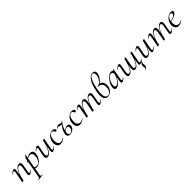

<svg xmlns="http://www.w3.org/2000/svg" viewBox="510 -2759 5068 5068"><g transform="rotate(-45 3043.5 -225.0)"><path d="M302 -36Q302 -56 308 -89L337 -248Q343 -280 343 -302Q343 -360 300 -360Q267 -360 231.5 -318Q196 -276 165 -196Q134 -116 114 -7L102 -8Q122 -124 157.5 -212.5Q193 -301 238.5 -350Q284 -399 333 -399Q366 -399 382 -381Q398 -363 398 -325Q398 -307 391 -267L358 -89Q355 -74 355 -63Q355 -31 375 -31Q397 -31 441 -77Q443 -79 444 -79Q447 -79 449.5 -75.5Q452 -72 449 -69Q415 -29 388.5 -10Q362 9 337 9Q319 9 310.5 -1.5Q302 -12 302 -36ZM59 2 63 -21Q69 -45 74 -74L115 -297Q118 -312 118 -324Q118 -356 98 -356Q86 -356 67.5 -344Q49 -332 29 -310Q28 -309 26 -309Q23 -309 20.5 -312.5Q18 -316 21 -318Q55 -357 83.5 -376Q112 -395 138 -395Q155 -395 163 -384.5Q171 -374 171 -351Q171 -325 166 -299L114 -7Q113 0 104.5 4Q96 8 82 8Q68 8 63.5 6.5Q59 5 59 2Z M406 263Q428 259 439 252.5Q450 246 455.5 231.5Q461 217 467 185L569 -386Q569 -388 583 -400.5Q597 -413 608 -427Q619 -441 622 -459Q623 -463 628.5 -462Q634 -461 633 -457L520 178Q517 195 517 205Q517 224 526 232Q535 240 555 240Q560 240 578 238H579Q582 238 583 243Q584 248 580 249L408 275Q404 276 403 270Q402 264 406 263ZM522 -8 532 -60Q556 -45 580.5 -36Q605 -27 638 -27Q701 -27 739 -80Q777 -133 788 -220Q791 -241 791 -261Q791 -357 708 -357Q665 -357 620 -333Q575 -309 507 -256L505 -255Q502 -255 499.5 -259.5Q497 -264 500 -265Q642 -393 750 -393Q798 -393 823 -366.5Q848 -340 848 -289Q848 -273 845 -253Q836 -186 800 -127.5Q764 -69 713 -34Q662 1 610 1Q577 1 560.5 -1Q544 -3 522 -8Z M938 -61Q938 -88 945 -119L981 -297Q984 -314 984 -324Q984 -355 965 -355Q945 -355 899 -309Q897 -307 895 -307Q892 -307 890 -310.5Q888 -314 891 -317Q926 -357 952.5 -376Q979 -395 1004 -395Q1039 -395 1039 -349Q1039 -334 1032 -297L1000 -138Q993 -107 993 -82Q993 -26 1036 -26Q1069 -26 1104.5 -68Q1140 -110 1171.5 -190Q1203 -270 1222 -379L1235 -378Q1215 -262 1179.5 -173.5Q1144 -85 1098.5 -36Q1053 13 1004 13Q938 13 938 -61ZM1166 -35Q1166 -61 1171 -87L1222 -379Q1225 -394 1254 -394Q1278 -394 1278 -388L1274 -365Q1268 -341 1263 -312L1222 -89Q1219 -74 1219 -62Q1219 -30 1238 -30Q1264 -30 1308 -76Q1309 -77 1311 -77Q1314 -77 1316 -73.5Q1318 -70 1316 -68Q1281 -28 1253 -9.5Q1225 9 1199 9Q1182 9 1174 -1.5Q1166 -12 1166 -35Z M1366 -142Q1366 -174 1372 -202Q1384 -262 1418 -307Q1452 -352 1497 -375.5Q1542 -399 1586 -399Q1621 -399 1646.5 -383.5Q1672 -368 1672 -344Q1672 -329 1663.5 -318.5Q1655 -308 1639 -308Q1613 -308 1603 -340Q1599 -354 1586.5 -365.5Q1574 -377 1551 -377Q1504 -377 1474 -337Q1444 -297 1433 -233Q1426 -193 1426 -167Q1426 -103 1454 -62.5Q1482 -22 1536 -22Q1587 -22 1642 -67L1644 -68Q1647 -68 1649.5 -64Q1652 -60 1650 -58Q1570 13 1494 13Q1429 13 1397.5 -31.5Q1366 -76 1366 -142Z M1753 -74Q1753 -93 1756 -109Q1768 -181 1809 -244Q1850 -307 1942 -402L1949 -395Q1877 -312 1849 -240.5Q1821 -169 1808 -91Q1807 -86 1807 -75Q1807 -45 1822 -24.5Q1837 -4 1866 -4Q1897 -4 1920 -25Q1943 -46 1954.5 -74Q1966 -102 1966 -123Q1966 -149 1952 -167Q1938 -185 1915 -185Q1897 -185 1875 -175Q1853 -165 1834 -144Q1815 -123 1808 -91L1795 -92Q1802 -130 1830 -158Q1858 -186 1893 -200Q1928 -214 1957 -214Q1987 -214 2005.5 -195Q2024 -176 2024 -145Q2024 -108 2000 -71Q1976 -34 1934.5 -10Q1893 14 1846 14Q1753 14 1753 -74ZM1718 -326Q1715 -326 1712.5 -328.5Q1710 -331 1712 -333Q1726 -355 1750.5 -375Q1775 -395 1798 -395Q1817 -395 1847 -383Q1873 -372 1889 -372Q1906 -372 1916 -379Q1926 -386 1942 -402Q1942 -403 1944 -403Q1946 -403 1948 -400Q1950 -397 1949 -395Q1922 -360 1902.5 -345Q1883 -330 1865 -330Q1844 -330 1820 -341Q1805 -347 1794 -350Q1783 -353 1768 -353Q1751 -353 1741.5 -346.5Q1732 -340 1719 -326Z M2088 -142Q2088 -174 2094 -202Q2106 -262 2140 -307Q2174 -352 2219 -375.5Q2264 -399 2308 -399Q2343 -399 2368.5 -383.5Q2394 -368 2394 -344Q2394 -329 2385.5 -318.5Q2377 -308 2361 -308Q2335 -308 2325 -340Q2321 -354 2308.5 -365.5Q2296 -377 2273 -377Q2226 -377 2196 -337Q2166 -297 2155 -233Q2148 -193 2148 -167Q2148 -103 2176 -62.5Q2204 -22 2258 -22Q2309 -22 2364 -67L2366 -68Q2369 -68 2371.5 -64Q2374 -60 2372 -58Q2292 13 2216 13Q2151 13 2119.5 -31.5Q2088 -76 2088 -142Z M2917 -35Q2917 -56 2923 -89L2952 -248Q2957 -274 2957 -302Q2957 -331 2947.5 -345.5Q2938 -360 2918 -360Q2887 -360 2852.5 -318Q2818 -276 2787 -196Q2756 -116 2737 -7L2726 -8Q2745 -124 2780 -213Q2815 -302 2859 -350.5Q2903 -399 2951 -399Q2981 -399 2996 -381.5Q3011 -364 3011 -325Q3011 -302 3005 -267L2973 -89Q2970 -74 2970 -63Q2970 -47 2975 -39Q2980 -31 2989 -31Q3011 -31 3055 -77Q3057 -79 3059 -79Q3062 -79 3064 -75.5Q3066 -72 3063 -69Q3029 -29 3002.5 -10Q2976 9 2951 9Q2933 9 2925 -1.5Q2917 -12 2917 -35ZM2463 2Q2463 1 2471 -39L2477 -69L2519 -297Q2522 -312 2522 -324Q2522 -356 2502 -356Q2490 -356 2471.5 -344Q2453 -332 2433 -310Q2432 -309 2430 -309Q2427 -309 2424.5 -312.5Q2422 -316 2425 -318Q2459 -357 2487.5 -376Q2516 -395 2542 -395Q2559 -395 2567 -384.5Q2575 -374 2575 -351Q2575 -325 2570 -299L2518 -7Q2513 8 2486 8Q2472 8 2467.5 6.5Q2463 5 2463 2ZM2683 2 2688 -21 2698 -74 2731 -248Q2735 -275 2735 -299Q2735 -360 2698 -360Q2667 -360 2632.5 -317.5Q2598 -275 2567.5 -195Q2537 -115 2518 -7L2505 -8Q2525 -124 2559.5 -212.5Q2594 -301 2638.5 -350Q2683 -399 2731 -399Q2761 -399 2775.5 -381.5Q2790 -364 2790 -326Q2790 -302 2784 -267L2737 -7Q2736 0 2728 4Q2720 8 2706 8Q2692 8 2687.5 6.5Q2683 5 2683 2Z M3456 -227Q3456 -195 3451 -167Q3443 -123 3416 -82Q3389 -41 3346 -14.5Q3303 12 3250 12Q3189 12 3157.5 -33Q3126 -78 3126 -167Q3126 -224 3140 -305Q3176 -513 3249.5 -619Q3323 -725 3417 -725Q3455 -725 3476.5 -702Q3498 -679 3498 -639Q3498 -626 3495 -609Q3484 -553 3451 -501.5Q3418 -450 3373.5 -414Q3329 -378 3284 -365L3319 -387Q3380 -387 3418 -345.5Q3456 -304 3456 -227ZM3399 -141Q3405 -177 3405 -208Q3405 -359 3250 -359Q3246 -359 3246 -366Q3246 -375 3249 -375Q3291 -375 3332 -404.5Q3373 -434 3403 -481.5Q3433 -529 3443 -580Q3447 -601 3447 -623Q3447 -663 3431.5 -684Q3416 -705 3390 -705Q3326 -705 3277 -605.5Q3228 -506 3194 -321Q3178 -227 3178 -169Q3178 -9 3281 -9Q3324 -9 3357 -47.5Q3390 -86 3399 -141Z M3507 -61Q3507 -69 3509 -91Q3519 -162 3562 -234Q3605 -306 3663 -352.5Q3721 -399 3772 -399Q3803 -399 3827 -381.5Q3851 -364 3854 -330L3811 -357Q3825 -359 3841 -374Q3857 -389 3862 -407Q3863 -410 3869 -409Q3875 -408 3874 -406L3816 -89Q3813 -73 3813 -61Q3813 -31 3831 -31Q3853 -31 3897 -77Q3898 -78 3900 -78Q3903 -78 3905 -74.5Q3907 -71 3905 -69Q3871 -30 3844.5 -10.5Q3818 9 3793 9Q3776 9 3767.5 -1.5Q3759 -12 3759 -36Q3759 -56 3765 -89L3789 -229L3806 -246Q3761 -131 3695 -59Q3629 13 3569 13Q3507 13 3507 -61ZM3797 -277Q3800 -289 3800 -301Q3800 -330 3784 -347Q3768 -364 3738 -364Q3703 -363 3666.5 -332.5Q3630 -302 3602.5 -250Q3575 -198 3565 -136Q3562 -114 3562 -96Q3562 -66 3572.5 -51Q3583 -36 3605 -36Q3641 -36 3681.5 -73Q3722 -110 3754 -166.5Q3786 -223 3797 -277Z M3991 -62Q3991 -92 3996 -119L4029 -297Q4032 -314 4032 -324Q4032 -355 4014 -355Q3992 -355 3946 -309Q3944 -307 3943 -307Q3940 -307 3938 -310.5Q3936 -314 3938 -317Q3974 -357 4000 -376Q4026 -395 4051 -395Q4069 -395 4077 -384.5Q4085 -374 4085 -351Q4085 -330 4079 -297L4050 -138Q4045 -103 4045 -84Q4045 -54 4054.5 -40Q4064 -26 4084 -26Q4115 -26 4149.5 -68Q4184 -110 4214.5 -190Q4245 -270 4264 -379L4277 -378Q4257 -262 4222 -173Q4187 -84 4143 -35.5Q4099 13 4051 13Q4020 13 4005.5 -5Q3991 -23 3991 -62ZM4212 -60Q4212 -85 4218 -119L4264 -379Q4267 -394 4296 -394Q4319 -394 4319 -388Q4318 -382 4312 -356.5Q4306 -331 4304 -312L4272 -138Q4267 -103 4267 -85Q4267 -26 4304 -26Q4335 -26 4369.5 -68.5Q4404 -111 4435 -191Q4466 -271 4485 -379L4497 -378Q4478 -262 4443 -173.5Q4408 -85 4363.5 -36Q4319 13 4271 13Q4241 13 4226.5 -4.5Q4212 -22 4212 -60ZM4458 225Q4456 225 4454 222Q4452 219 4453 217Q4478 195 4481 173Q4482 168 4482 159Q4482 149 4478 125Q4474 103 4474 89Q4474 62 4484 43Q4494 24 4523 -14L4555 -58L4541 -31Q4498 9 4461 9Q4443 9 4434.5 -1.5Q4426 -12 4426 -35Q4426 -56 4432 -87L4485 -379Q4486 -386 4494.5 -390Q4503 -394 4517 -394Q4539 -394 4539 -388Q4539 -387 4531 -347L4525 -317L4483 -89Q4481 -79 4481 -63Q4481 -30 4500 -30Q4525 -30 4567 -75Q4568 -76 4570 -76Q4573 -76 4575.5 -73Q4578 -70 4577 -68Q4549 -30 4536.5 -0.5Q4524 29 4524 48Q4524 64 4529 84Q4533 108 4533 118Q4533 167 4460 224Q4460 225 4458 225Z M4663 -61Q4663 -88 4670 -119L4706 -297Q4709 -314 4709 -324Q4709 -355 4690 -355Q4670 -355 4624 -309Q4622 -307 4620 -307Q4617 -307 4615 -310.5Q4613 -314 4616 -317Q4651 -357 4677.5 -376Q4704 -395 4729 -395Q4764 -395 4764 -349Q4764 -334 4757 -297L4725 -138Q4718 -107 4718 -82Q4718 -26 4761 -26Q4794 -26 4829.5 -68Q4865 -110 4896.5 -190Q4928 -270 4947 -379L4960 -378Q4940 -262 4904.5 -173.5Q4869 -85 4823.5 -36Q4778 13 4729 13Q4663 13 4663 -61ZM4891 -35Q4891 -61 4896 -87L4947 -379Q4950 -394 4979 -394Q5003 -394 5003 -388L4999 -365Q4993 -341 4988 -312L4947 -89Q4944 -74 4944 -62Q4944 -30 4963 -30Q4989 -30 5033 -76Q5034 -77 5036 -77Q5039 -77 5041 -73.5Q5043 -70 5041 -68Q5006 -28 4978 -9.5Q4950 9 4924 9Q4907 9 4899 -1.5Q4891 -12 4891 -35Z M5575 -35Q5575 -56 5581 -89L5610 -248Q5615 -274 5615 -302Q5615 -331 5605.5 -345.5Q5596 -360 5576 -360Q5545 -360 5510.5 -318Q5476 -276 5445 -196Q5414 -116 5395 -7L5384 -8Q5403 -124 5438 -213Q5473 -302 5517 -350.5Q5561 -399 5609 -399Q5639 -399 5654 -381.5Q5669 -364 5669 -325Q5669 -302 5663 -267L5631 -89Q5628 -74 5628 -63Q5628 -47 5633 -39Q5638 -31 5647 -31Q5669 -31 5713 -77Q5715 -79 5717 -79Q5720 -79 5722 -75.5Q5724 -72 5721 -69Q5687 -29 5660.5 -10Q5634 9 5609 9Q5591 9 5583 -1.5Q5575 -12 5575 -35ZM5121 2Q5121 1 5129 -39L5135 -69L5177 -297Q5180 -312 5180 -324Q5180 -356 5160 -356Q5148 -356 5129.5 -344Q5111 -332 5091 -310Q5090 -309 5088 -309Q5085 -309 5082.5 -312.5Q5080 -316 5083 -318Q5117 -357 5145.5 -376Q5174 -395 5200 -395Q5217 -395 5225 -384.5Q5233 -374 5233 -351Q5233 -325 5228 -299L5176 -7Q5171 8 5144 8Q5130 8 5125.5 6.5Q5121 5 5121 2ZM5341 2 5346 -21 5356 -74 5389 -248Q5393 -275 5393 -299Q5393 -360 5356 -360Q5325 -360 5290.5 -317.5Q5256 -275 5225.5 -195Q5195 -115 5176 -7L5163 -8Q5183 -124 5217.5 -212.5Q5252 -301 5296.5 -350Q5341 -399 5389 -399Q5419 -399 5433.5 -381.5Q5448 -364 5448 -326Q5448 -302 5442 -267L5395 -7Q5394 0 5386 4Q5378 8 5364 8Q5350 8 5345.5 6.5Q5341 5 5341 2Z M5771 -133Q5771 -155 5776 -185Q5785 -236 5818 -285.5Q5851 -335 5900.5 -367Q5950 -399 6004 -399Q6040 -399 6058.5 -384.5Q6077 -370 6072 -345Q6066 -314 6028.5 -285.5Q5991 -257 5933.5 -237.5Q5876 -218 5812 -211L5814 -224Q5894 -235 5945 -260Q5996 -285 6005 -324Q6007 -334 6007 -338Q6007 -355 5993 -363.5Q5979 -372 5960 -372Q5912 -372 5880 -329Q5848 -286 5837 -218Q5831 -187 5831 -159Q5831 -97 5858.5 -59.5Q5886 -22 5937 -22Q5994 -22 6038 -55H6040Q6043 -55 6045.5 -52Q6048 -49 6045 -46Q5975 12 5899 12Q5836 12 5803.5 -28.5Q5771 -69 5771 -133Z"/></g></svg>

Font: Cormorant Infant
Style: Italic
Weight: 400
Italic angle: -10°
Designer: Christian Thalmann (Catharsis Fonts)
Foundry: Catharsis Fonts
Version: Version 4.000